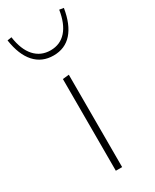

<svg xmlns="http://www.w3.org/2000/svg" viewBox="-172 -692 594 738"><g transform="rotate(-30 125.0 -322.5)"><path d="M110 -407 138 -410V0H110ZM0 -642 19 -645Q27 -587 54.5 -556.5Q82 -526 125 -526Q168 -526 195 -556.5Q222 -587 231 -645L250 -642Q239 -574 207.5 -538.5Q176 -503 125 -503Q74 -503 42 -538.5Q10 -574 0 -642Z"/></g></svg>

Font: Ysabeau Extralight
Style: Regular
Weight: 200
Designer: Christian Thalmann (Catharsis Fonts)
Version: Version 0.003